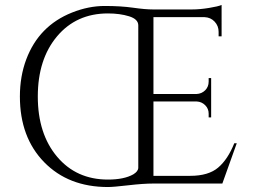

<svg xmlns="http://www.w3.org/2000/svg" viewBox="-20 -738 1016 772"><path d="M596 0Q556 0 496 7Q436 14 414 14Q255 14 157.5 -86Q60 -186 60 -350Q60 -431 85.5 -499Q111 -567 157 -614Q203 -661 269.5 -687.5Q336 -714 401 -714Q466 -714 515 -707Q564 -700 595 -700H752Q783 -700 820 -706Q857 -712 871 -718V-592H859V-610Q859 -634 843 -651Q827 -668 803 -669H597V-360H770Q791 -361 805 -375Q819 -389 819 -410V-424H829V-266H819V-281Q819 -301 805 -315Q791 -329 771 -330H597V-31H745Q818 -31 857 -64Q896 -97 922 -162H932L874 0ZM414 -684Q287 -684 209.5 -592Q132 -500 132 -350Q132 -200 209.5 -108Q287 -16 414 -16Q479 -16 516 -37Q536 -49 536 -64V-636Q536 -661 499 -672.5Q462 -684 414 -684Z"/></svg>

Font: Cinzel Decorative
Style: Regular
Weight: 400
Designer: Natanael Gama
Version: Version 1.002;PS 001.002;hotconv 1.0.56;makeotf.lib2.0.21325